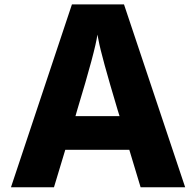

<svg xmlns="http://www.w3.org/2000/svg" viewBox="-20 -792 861 846"><path d="M28.3 33.2 296.9 -772.5H526.4L795.9 33.2H599.6L549.8 -131.8H267.6L217.8 33.2ZM312.5 -280.3H506.8L498 -308.6Q425.8 -549.8 414.1 -615.2L409.2 -639.6Q400.4 -571.3 320.3 -307.6Z"/></svg>

Font: GenEi M Gothic v2 Heavy
Style: Regular
Weight: 800
Version: Version 2.0